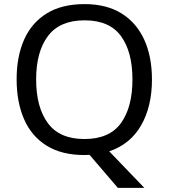

<svg xmlns="http://www.w3.org/2000/svg" viewBox="-20 -745 821 935"><path d="M720 -358Q720 -227 667.5 -135Q615 -43 512 -8L683 170H554L416 9Q410 9 403.5 9.5Q397 10 391 10Q280 10 206.5 -36Q133 -82 97 -165Q61 -248 61 -359Q61 -469 97 -551Q133 -633 206.5 -679Q280 -725 392 -725Q499 -725 572 -679.5Q645 -634 682.5 -551.5Q720 -469 720 -358ZM156 -358Q156 -223 213 -145.5Q270 -68 391 -68Q513 -68 569 -145.5Q625 -223 625 -358Q625 -493 569 -569.5Q513 -646 392 -646Q271 -646 213.5 -569.5Q156 -493 156 -358Z"/></svg>

Font: Noto Sans Ol Chiki
Style: Regular
Weight: 400
Designer: Monotype Design Team, Lewis McGuffie
Foundry: Monotype Imaging Inc.
Version: Version 2.003